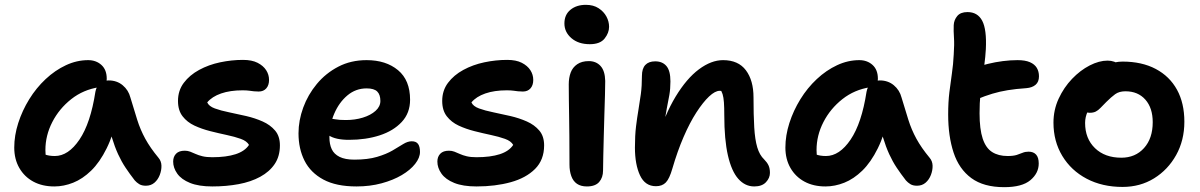

<svg xmlns="http://www.w3.org/2000/svg" viewBox="-20 -762 4970 795"><path d="M205 10Q155 10 118 -10Q81 -30 60 -66.5Q39 -103 39 -151Q39 -201 55.5 -252.5Q72 -304 101 -351Q130 -398 169 -434.5Q208 -471 253 -492Q298 -513 345 -513Q378 -513 400 -493Q422 -473 422 -436Q422 -421 413.5 -412.5Q405 -404 391 -401Q325 -391 275 -351.5Q225 -312 196.5 -256.5Q168 -201 168 -141Q168 -120 171.5 -102.5Q175 -85 186 -58L123 -149Q147 -130 164.5 -123Q182 -116 207 -116Q263 -116 309 -184Q355 -252 375 -382Q379 -404 394 -416.5Q409 -429 430 -429Q464 -429 488 -409Q512 -389 520 -358Q535 -308 548 -266.5Q561 -225 581.5 -187.5Q602 -150 636 -109Q648 -95 648.5 -76Q649 -57 641.5 -37.5Q634 -18 619.5 -5.5Q605 7 584 7Q567 7 556.5 0.5Q546 -6 538 -15Q517 -42 500 -67.5Q483 -93 469 -123.5Q455 -154 443 -193.5Q431 -233 421 -286L468 -289Q450 -205 421.5 -147.5Q393 -90 357.5 -55.5Q322 -21 283 -5.5Q244 10 205 10Z M859 10Q803 10 767 -4.5Q731 -19 714 -43Q697 -67 697 -93Q697 -113 709 -125.5Q721 -138 745 -138Q757 -138 767.5 -134Q778 -130 790 -124.5Q802 -119 818.5 -115Q835 -111 859 -111Q917 -111 955.5 -123.5Q994 -136 1011 -162Q1002 -178 977 -187Q952 -196 919 -203Q886 -210 850.5 -219Q815 -228 785 -242Q755 -256 736 -280.5Q717 -305 717 -344Q717 -387 741 -419Q765 -451 804.5 -472.5Q844 -494 891.5 -504Q939 -514 986 -514Q1023 -514 1046.5 -502Q1070 -490 1082 -471.5Q1094 -453 1094 -431Q1094 -409 1082.5 -396Q1071 -383 1051 -383Q1040 -383 1031 -384Q1022 -385 1011.5 -386.5Q1001 -388 984 -388Q933 -388 895.5 -375Q858 -362 838 -338Q845 -322 869.5 -313Q894 -304 928.5 -297Q963 -290 999.5 -281.5Q1036 -273 1067.5 -259Q1099 -245 1119 -221.5Q1139 -198 1139 -160Q1139 -115 1117.5 -83Q1096 -51 1057.5 -30Q1019 -9 968 0.5Q917 10 859 10Z M1456 10Q1372 10 1319 -18.5Q1266 -47 1241 -96.5Q1216 -146 1216 -210Q1216 -263 1235.5 -316.5Q1255 -370 1292 -414.5Q1329 -459 1381 -486Q1433 -513 1498 -513Q1578 -513 1628 -471.5Q1678 -430 1678 -349Q1678 -294 1643.5 -257Q1609 -220 1552 -201.5Q1495 -183 1425 -183Q1369 -183 1341.5 -201.5Q1314 -220 1314 -244Q1314 -258 1320.5 -264.5Q1327 -271 1342 -271Q1353 -271 1368.5 -268Q1384 -265 1412 -265Q1450 -265 1482.5 -275Q1515 -285 1535 -303Q1555 -321 1555 -344Q1555 -370 1542 -383Q1529 -396 1498 -396Q1453 -396 1418.5 -367Q1384 -338 1364 -291.5Q1344 -245 1344 -193Q1344 -165 1353.5 -144.5Q1363 -124 1386 -112.5Q1409 -101 1447 -101Q1503 -101 1541.5 -112.5Q1580 -124 1605.5 -139Q1631 -154 1649.5 -165.5Q1668 -177 1685 -177Q1703 -177 1711 -166Q1719 -155 1719 -133Q1719 -109 1699 -83.5Q1679 -58 1643.5 -37Q1608 -16 1560 -3Q1512 10 1456 10Z M1953 10Q1897 10 1861 -4.5Q1825 -19 1808 -43Q1791 -67 1791 -93Q1791 -113 1803 -125.5Q1815 -138 1839 -138Q1851 -138 1861.5 -134Q1872 -130 1884 -124.5Q1896 -119 1912.5 -115Q1929 -111 1953 -111Q2011 -111 2049.5 -123.5Q2088 -136 2105 -162Q2096 -178 2071 -187Q2046 -196 2013 -203Q1980 -210 1944.5 -219Q1909 -228 1879 -242Q1849 -256 1830 -280.5Q1811 -305 1811 -344Q1811 -387 1835 -419Q1859 -451 1898.5 -472.5Q1938 -494 1985.5 -504Q2033 -514 2080 -514Q2117 -514 2140.5 -502Q2164 -490 2176 -471.5Q2188 -453 2188 -431Q2188 -409 2176.5 -396Q2165 -383 2145 -383Q2134 -383 2125 -384Q2116 -385 2105.5 -386.5Q2095 -388 2078 -388Q2027 -388 1989.5 -375Q1952 -362 1932 -338Q1939 -322 1963.5 -313Q1988 -304 2022.5 -297Q2057 -290 2093.5 -281.5Q2130 -273 2161.5 -259Q2193 -245 2213 -221.5Q2233 -198 2233 -160Q2233 -100 2195.5 -62.5Q2158 -25 2094.5 -7.5Q2031 10 1953 10Z M2410 10Q2385 10 2369 -1Q2353 -12 2345.5 -33Q2338 -54 2338 -80Q2338 -149 2337.5 -197Q2337 -245 2336.5 -280.5Q2336 -316 2335.5 -347Q2335 -378 2335 -413Q2335 -440 2343 -461.5Q2351 -483 2370 -496Q2389 -509 2418 -509Q2448 -509 2466.5 -489Q2485 -469 2486 -427Q2486 -406 2485 -369.5Q2484 -333 2482.5 -288Q2481 -243 2480 -198.5Q2479 -154 2478 -116Q2477 -78 2477 -56Q2477 -27 2461 -8.5Q2445 10 2410 10ZM2422 -579Q2375 -579 2346 -604Q2317 -629 2317 -665Q2317 -701 2342 -721.5Q2367 -742 2406 -742Q2437 -742 2458.5 -728Q2480 -714 2491 -693.5Q2502 -673 2502 -651Q2502 -626 2483.5 -602.5Q2465 -579 2422 -579Z M3103 10Q3065 10 3037 -21.5Q3009 -53 2994 -118.5Q2979 -184 2979 -285Q2979 -317 2977.5 -338Q2976 -359 2972 -372Q2968 -385 2960.5 -394Q2953 -403 2941 -411Q2965 -411 2981.5 -406.5Q2998 -402 3006 -388.5Q3014 -375 3013 -349Q2997 -370 2985.5 -378Q2974 -386 2960 -386Q2941 -386 2916 -362.5Q2891 -339 2863.5 -296.5Q2836 -254 2810.5 -195Q2785 -136 2764 -64Q2752 -22 2737 -6.5Q2722 9 2696 9Q2651 9 2630 -36Q2609 -81 2609 -151Q2609 -201 2613.5 -238Q2618 -275 2623.5 -307Q2629 -339 2633.5 -372.5Q2638 -406 2638 -448Q2638 -478 2652 -493Q2666 -508 2693 -508Q2723 -508 2739.5 -488.5Q2756 -469 2756 -425Q2756 -394 2751.5 -368.5Q2747 -343 2741 -313.5Q2735 -284 2731 -243.5Q2727 -203 2729 -144L2698 -174Q2732 -287 2777.5 -362Q2823 -437 2874 -475Q2925 -513 2974 -513Q3037 -513 3068.5 -471Q3100 -429 3100 -359Q3100 -286 3103 -235Q3106 -184 3115.5 -152Q3125 -120 3144 -102Q3156 -90 3162 -77.5Q3168 -65 3168 -46Q3168 -25 3151.5 -7.5Q3135 10 3103 10Z M3398 10Q3348 10 3311 -10Q3274 -30 3253 -66.5Q3232 -103 3232 -151Q3232 -201 3248.5 -252.5Q3265 -304 3294 -351Q3323 -398 3362 -434.5Q3401 -471 3446 -492Q3491 -513 3538 -513Q3571 -513 3593 -493Q3615 -473 3615 -436Q3615 -421 3606.5 -412.5Q3598 -404 3584 -401Q3518 -391 3468 -351.5Q3418 -312 3389.5 -256.5Q3361 -201 3361 -141Q3361 -120 3364.5 -102.5Q3368 -85 3379 -58L3316 -149Q3340 -130 3357.5 -123Q3375 -116 3400 -116Q3456 -116 3502 -184Q3548 -252 3568 -382Q3572 -404 3587 -416.5Q3602 -429 3623 -429Q3657 -429 3681 -409Q3705 -389 3713 -358Q3728 -308 3741 -266.5Q3754 -225 3774.5 -187.5Q3795 -150 3829 -109Q3841 -95 3841.5 -76Q3842 -57 3834.5 -37.5Q3827 -18 3812.5 -5.5Q3798 7 3777 7Q3760 7 3749.5 0.5Q3739 -6 3731 -15Q3710 -42 3693 -67.5Q3676 -93 3662 -123.5Q3648 -154 3636 -193.5Q3624 -233 3614 -286L3661 -289Q3643 -205 3614.5 -147.5Q3586 -90 3550.5 -55.5Q3515 -21 3476 -5.5Q3437 10 3398 10Z M4138 13Q4053 13 4002 -24.5Q3951 -62 3928.5 -130Q3906 -198 3906 -288Q3906 -339 3911 -380Q3916 -421 3921.5 -458Q3927 -495 3929 -536Q3932 -579 3930 -606.5Q3928 -634 3929 -658Q3930 -679 3943.5 -695.5Q3957 -712 3986 -712Q4028 -712 4047 -676Q4066 -640 4062 -558Q4060 -525 4056 -495.5Q4052 -466 4047.5 -435.5Q4043 -405 4039.5 -370.5Q4036 -336 4036 -293Q4036 -227 4049 -188Q4062 -149 4088 -132.5Q4114 -116 4152 -116Q4176 -116 4190 -120.5Q4204 -125 4214.5 -129.5Q4225 -134 4239 -134Q4259 -134 4270 -122Q4281 -110 4281 -85Q4281 -45 4246.5 -16Q4212 13 4138 13ZM4025 -351Q3989 -336 3969 -351.5Q3949 -367 3949 -397Q3949 -423 3960 -444Q3971 -465 4014 -481Q4040 -490 4070.5 -497.5Q4101 -505 4132.5 -509Q4164 -513 4193 -513Q4225 -513 4244.5 -504.5Q4264 -496 4273 -481Q4282 -466 4282 -446Q4282 -423 4268 -411Q4254 -399 4230 -397Q4186 -394 4152.5 -388.5Q4119 -383 4089 -374Q4059 -365 4025 -351Z M4628 12Q4544 12 4479.5 -22Q4415 -56 4378.5 -116.5Q4342 -177 4342 -254Q4342 -307 4363.5 -353.5Q4385 -400 4419 -435.5Q4453 -471 4492 -491Q4531 -511 4566 -511Q4581 -511 4593.5 -506.5Q4606 -502 4614 -492Q4622 -482 4622 -465Q4622 -435 4609.5 -411.5Q4597 -388 4558 -373Q4533 -360 4514 -342Q4495 -324 4484 -301Q4473 -278 4473 -253Q4473 -188 4514 -148.5Q4555 -109 4623 -109Q4681 -109 4717 -149Q4753 -189 4753 -256Q4753 -315 4722.5 -349.5Q4692 -384 4640 -384Q4614 -384 4597.5 -372Q4581 -360 4561 -340Q4546 -325 4536.5 -315Q4527 -305 4517 -300Q4507 -295 4492 -295Q4476 -295 4464 -307Q4452 -319 4452 -352Q4452 -379 4467 -406.5Q4482 -434 4507.5 -456.5Q4533 -479 4564 -493Q4595 -507 4628 -507Q4708 -507 4765.5 -476.5Q4823 -446 4853.5 -390.5Q4884 -335 4884 -258Q4884 -181 4850 -120Q4816 -59 4758.5 -23.5Q4701 12 4628 12Z"/></svg>

Font: Shantell Sans SemiBold
Style: Regular
Weight: 600
Designer: Stephen Nixon, Anya Danilova, Shantell Martin
Foundry: Arrow Type
Version: Version 1.011;[c5ecc13dd]